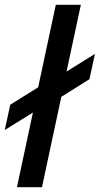

<svg xmlns="http://www.w3.org/2000/svg" viewBox="-29 -785 418 805"><path d="M109 -313 -9 -240 14 -346 131 -419 205 -765H310L250 -485L369 -559L346 -453L228 -379L147 0H42Z"/></svg>

Font: Application Medium
Style: Italic
Weight: 500
Italic angle: -12°
Designer: Wei Huang
Foundry: Wei Huang
Version: Version 0.012